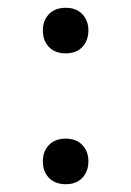

<svg xmlns="http://www.w3.org/2000/svg" viewBox="-20 -609 337 493"><path d="M207 -531Q207 -505 191.5 -488.5Q176 -472 149 -472Q121 -472 105.5 -488.5Q90 -505 90 -531Q90 -556 105.5 -572.5Q121 -589 149 -589Q176 -589 191.5 -572.5Q207 -556 207 -531ZM149 -253Q176 -253 191.5 -236.5Q207 -220 207 -195Q207 -169 191.5 -152.5Q176 -136 149 -136Q121 -136 105.5 -152.5Q90 -169 90 -195Q90 -220 105.5 -236.5Q121 -253 149 -253Z"/></svg>

Font: SUIT SemiBold
Style: Regular
Weight: 600
Designer: Sunn Youn; Korean Glyphs from Source Han Sans (Sandoll Communications; Soo-young Jang, Joo-yeon Kang)
Foundry: Sunn
Version: Version 1.140